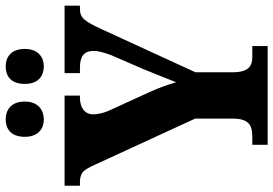

<svg xmlns="http://www.w3.org/2000/svg" viewBox="-163 -798 961 675"><g transform="rotate(-90 317.5 -460.5)"><path d="M422 -787C452 -787 483 -805 483 -854C483 -904 452 -921 422 -921C389 -921 360 -904 360 -854C360 -805 389 -787 422 -787ZM235 -787C266 -787 298 -805 298 -854C298 -904 266 -921 235 -921C204 -921 174 -904 174 -854C174 -805 204 -787 235 -787ZM146 0H493V-54H455C426 -54 401 -64 401 -122V-254L552 -583C580 -644 592 -660 624 -660H635V-714H398V-660H416C456 -660 476 -647 476 -611C476 -602 473 -581 461 -550L412 -437C395 -394 378 -354 366 -322C356 -353 348 -379 331 -416L266 -558C258 -576 253 -597 253 -613C253 -642 275 -660 312 -660H319V-714H2V-660H13C50 -660 58 -646 76 -607L238 -255V-122C238 -65 213 -54 175 -54H146Z"/></g></svg>

Font: Noto Serif Sinhala Condensed ExtraBold
Style: Regular
Weight: 800
Width: 3
Designer: Jelle Bosma - Monotype Design Team
Foundry: Monotype Imaging Inc.
Version: Version 2.007